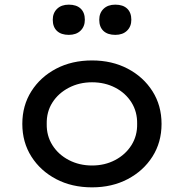

<svg xmlns="http://www.w3.org/2000/svg" viewBox="-20 -796 791 826"><path d="M376 10Q289 10 221.5 -25.5Q154 -61 115 -122.5Q76 -184 76 -263Q76 -342 115 -403.5Q154 -465 221.5 -500.5Q289 -536 376 -536Q462 -536 529.5 -500.5Q597 -465 636 -403.5Q675 -342 675 -263Q675 -184 636 -122.5Q597 -61 529.5 -25.5Q462 10 376 10ZM376 -84Q431 -84 475.5 -107.5Q520 -131 545.5 -171.5Q571 -212 570 -263Q571 -315 545.5 -355.5Q520 -396 475.5 -419Q431 -442 376 -442Q321 -442 276 -418.5Q231 -395 205.5 -355Q180 -315 181 -263Q180 -212 205.5 -171.5Q231 -131 276 -107.5Q321 -84 376 -84ZM476 -646Q443 -646 425 -663Q407 -680 407 -711Q407 -740 425.5 -758Q444 -776 476 -776Q509 -776 527 -759Q545 -742 545 -711Q545 -682 526.5 -664Q508 -646 476 -646ZM276 -646Q243 -646 225 -663Q207 -680 207 -711Q207 -740 225.5 -758Q244 -776 276 -776Q309 -776 327 -759Q345 -742 345 -711Q345 -682 326.5 -664Q308 -646 276 -646Z"/></svg>

Font: Lexend Exa
Style: Regular
Weight: 400
Designer: Bonnie Shaver-Troup, Thomas Jockin
Foundry: Lexend
Version: Version 1.007